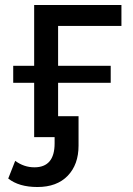

<svg xmlns="http://www.w3.org/2000/svg" viewBox="-20 -550 532 770"><path d="M467 -530V-446H213V-286H424V-218H213V-84H295V34Q295 110 251.5 155Q208 200 130 200Q56 200 13 166L41 95Q76 121 118 121Q199 121 199 25V0H117V-218H33V-286H117V-530Z"/></svg>

Font: false
Style: Regular
Weight: 500
Designer: Julieta Ulanovsky
Foundry: Julieta Ulanovsky
Version: Version 7.222;hotconv 1.0.109;makeotfexe 2.5.65596